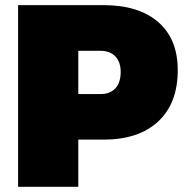

<svg xmlns="http://www.w3.org/2000/svg" viewBox="-20 -721 726 741"><path d="M49.8 0V-701.2H378.9Q515.6 -701.2 590.8 -635.7Q666 -570.3 666 -450.2Q666 -322.8 590.8 -252.4Q515.6 -182.1 378.9 -182.1H282.2V0ZM282.2 -357.9H367.2Q404.8 -357.9 425.3 -380.1Q445.8 -402.3 445.8 -442.9Q445.8 -481.9 425 -503.4Q404.3 -524.9 367.2 -524.9H282.2Z"/></svg>

Font: Trueno Black
Style: Regular
Weight: 900
Designer: Julieta Ulanovsky
Foundry: Julieta Ulanovsky
Version: Version 3.001b | FøM Fix